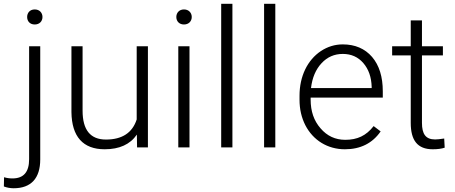

<svg xmlns="http://www.w3.org/2000/svg" viewBox="-71 -770 2378 1003"><path d="M81.1 -528.3V62C81.1 128.9 52.2 162.1 -5.9 162.1C-21 162.1 -35.6 160.2 -49.8 155.8L-50.8 204.1C-34.2 210.4 -17.1 213.4 0.5 213.4C91.8 213.4 139.2 160.6 139.2 63V-528.3ZM110.4 -720.7C85.4 -720.7 70.8 -703.1 70.8 -681.2C70.8 -659.2 85.4 -642.1 110.4 -642.1C135.7 -642.1 150.9 -659.2 150.9 -681.2C150.9 -703.1 135.7 -720.7 110.4 -720.7Z M645 0H701.7V-528.3H643.1V-146C620.6 -76.2 566.9 -41 482.4 -41C400.9 -41 360.4 -91.3 360.4 -191.9V-528.3H302.2V-184.6C303.7 -56.2 362.8 9.8 475.6 9.8C552.7 9.8 608.9 -15.6 644 -66.9Z M918.9 -528.3H860.4V0H918.9ZM850.1 -681.2C850.1 -659.2 865.2 -642.1 890.1 -642.1C915 -642.1 930.7 -659.2 930.7 -681.2C930.7 -703.1 915 -720.7 890.1 -720.7C865.2 -720.7 850.1 -703.1 850.1 -681.2Z M1143.1 -750H1084.5V0H1143.1Z M1367.2 -750H1308.6V0H1367.2Z M1730.5 9.8C1812 9.8 1874.5 -21.5 1917.5 -83.5L1880.9 -111.3C1841.8 -61 1795.4 -39.6 1732.9 -39.6C1680.7 -39.6 1637.7 -59.6 1603.5 -99.6C1568.8 -139.2 1551.8 -189 1551.8 -249V-260.3H1928.7V-293C1928.7 -368.7 1910.2 -428.7 1872.6 -472.7C1835 -516.1 1783.7 -538.1 1719.7 -538.1C1678.7 -538.1 1640.6 -526.4 1605.5 -503.4C1535.2 -456.5 1493.7 -371.6 1493.7 -270V-249C1493.7 -199.7 1503.9 -155.8 1523.9 -116.2C1564.5 -37.1 1640.6 9.8 1730.5 9.8ZM1719.7 -488.3C1764.2 -488.3 1799.8 -472.2 1827.1 -440.4C1854.5 -408.7 1869.1 -367.2 1870.6 -316.4V-310.1H1553.7C1560.1 -364.3 1578.6 -407.7 1608.9 -439.9C1638.7 -472.2 1675.8 -488.3 1719.7 -488.3Z M2074.7 -663.6V-528.3H1977.5V-480.5H2074.7V-127.9C2074.7 -37.6 2109.4 9.8 2189.5 9.8C2215.8 9.8 2236.8 6.8 2252 1.5L2249.5 -46.4C2227.5 -43 2211.9 -41.5 2202.1 -41.5C2152.8 -41.5 2133.3 -69.8 2133.3 -128.4V-480.5H2242.7V-528.3H2133.3V-663.6Z"/></svg>

Font: Shabnam Thin
Style: Regular
Weight: 100
Foundry: DejaVu fonts team - Redesigned by Saber Rastikerdar - Based on Vazir font
Version: Version 5.0.1